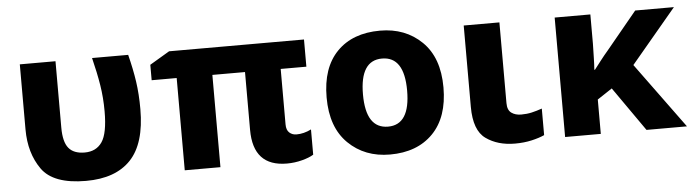

<svg xmlns="http://www.w3.org/2000/svg" viewBox="-41 -714 3167 879"><g transform="rotate(-5 1543.0 -274.5)"><path d="M324 9Q460 9 530 -65Q600 -139 600 -297Q600 -366 591.5 -424Q583 -482 566 -549H400Q417 -481 426.5 -422.5Q436 -364 436 -301Q436 -200 409 -160.5Q382 -121 329 -121Q279 -121 255.5 -149.5Q232 -178 232 -244V-549H68V-250Q68 -141 121 -66Q174 9 324 9Z M1302 -119Q1283 -119 1269.5 -131Q1256 -143 1256 -169V-424H1374V-549H754L663 -495V-424H778V0H942V-424H1092V-158Q1092 10 1247 10Q1283 10 1317 1Q1351 -8 1370 -20V-136Q1336 -119 1302 -119Z M1991 -275Q1991 -412 1915.5 -485.5Q1840 -559 1724 -559Q1598 -559 1526 -485.5Q1454 -412 1454 -275Q1454 -138 1529.5 -64Q1605 10 1721 10Q1846 10 1918.5 -64Q1991 -138 1991 -275ZM1621 -275Q1621 -431 1722 -431Q1824 -431 1824 -275Q1824 -118 1723 -118Q1621 -118 1621 -275Z M2272 -549H2108V-175Q2108 -67 2162 -28.5Q2216 10 2295 10Q2337 10 2372 2Q2407 -6 2431 -17V-139Q2405 -130 2383 -125Q2361 -120 2335 -120Q2308 -120 2290 -133Q2272 -146 2272 -178Z M3074 -549H2896L2755 -378Q2736 -356 2719.5 -334.5Q2703 -313 2689 -295H2686Q2688 -320 2688.5 -350Q2689 -380 2690 -414V-549H2526V0H2690V-158L2758 -203L2900 0H3086L2866 -301Z"/></g></svg>

Font: Noto Sans UI Extra
Style: Regular
Weight: 800
Designer: Monotype Design Team
Foundry: Monotype Imaging Inc.
Version: Version 1.901